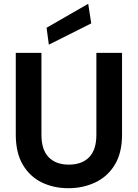

<svg xmlns="http://www.w3.org/2000/svg" viewBox="-20 -978 725 1010"><path d="M340 12Q262 12 199.5 -18.5Q137 -49 100 -111.5Q63 -174 63 -270V-700H198V-269Q198 -190 236 -151Q274 -112 342 -112Q411 -112 449 -151Q487 -190 487 -269V-700H622V-270Q622 -174 584 -111.5Q546 -49 481.5 -18.5Q417 12 340 12ZM237 -743 225 -832 444 -958 460 -855Z"/></svg>

Font: DM Sans
Style: Bold
Weight: 700
Designer: Colophon Foundry, Jonny Pinhorn
Foundry: Colophon Foundry
Version: Version 4.004; ttfautohint (v1.8.4.7-5d5b)